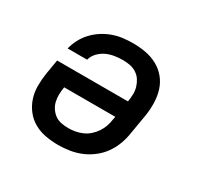

<svg xmlns="http://www.w3.org/2000/svg" viewBox="-121 -669 842 819"><g transform="rotate(30 300.0 -260.0)"><path d="M255 8Q223 8 192.5 2.5Q162 -3 136 -17.5Q110 -32 91.5 -55.5Q73 -79 63.5 -107.5Q54 -136 54 -167.5Q54 -199 59 -231L71 -302H420V-303Q423 -321 423.5 -339Q424 -357 419 -373.5Q414 -390 405 -404Q396 -418 381.5 -427.5Q367 -437 350 -440.5Q333 -444 315 -444Q295 -444 274.5 -441Q254 -438 235 -429.5Q216 -421 200.5 -405Q185 -389 180 -369H84Q90 -393 102 -416Q114 -439 132 -458Q150 -477 172 -491Q194 -505 218 -513.5Q242 -522 266.5 -525Q291 -528 315 -528Q347 -528 377.5 -522.5Q408 -517 435 -502.5Q462 -488 481 -465Q500 -442 509 -413.5Q518 -385 519 -353Q520 -321 515 -289L498 -189Q494 -162 484 -135Q474 -108 457 -84Q440 -60 416 -41.5Q392 -23 365.5 -12Q339 -1 310.5 3.5Q282 8 255 8ZM256 -76Q273 -76 290 -79Q307 -82 324 -89.5Q341 -97 355 -109.5Q369 -122 379 -137Q389 -152 395 -169Q401 -186 403 -203L406 -218H154V-217Q151 -199 150.5 -181.5Q150 -164 154 -147Q158 -130 167.5 -116Q177 -102 190 -92.5Q203 -83 220.5 -79.5Q238 -76 256 -76Z"/></g></svg>

Font: Iosevka Custom Medium Oblique
Style: Regular
Weight: 500
Italic angle: -9°
Designer: Belleve Invis
Foundry: Belleve Invis
Version: Version 27.0.1